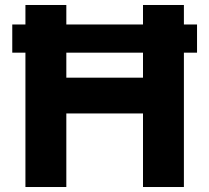

<svg xmlns="http://www.w3.org/2000/svg" viewBox="-20 -750 840 770"><path d="M29.2 -538.8V-651.8H770.2V-538.8ZM553.5 0V-730H717.5V0ZM82 0V-730H246V0ZM217 -295V-438.5H582.5V-295Z"/></svg>

Font: SVN-Sora Variable
Style: Regular
Weight: 400
Designer: Jonathan Barnbrook, Julián Moncada
Foundry: Barnbrook Fonts
Version: Version 2.000 - Viet hoa boi STYLEno.1 Fonts